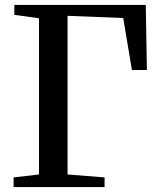

<svg xmlns="http://www.w3.org/2000/svg" viewBox="-20 -763 644 783"><path d="M35.5 0V-39.5L139 -51.5V-688.5L38.5 -702.5V-743H574.5L579 -477.5H518L482.5 -689.5L255.5 -698.5V-51.5L406.5 -39.5V0Z"/></svg>

Font: Merriweather 60pt Medium
Style: Regular
Weight: 500
Version: Version 2.100